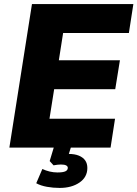

<svg xmlns="http://www.w3.org/2000/svg" viewBox="-20 -725 675 943"><path d="M26 0 137 -705H635L613 -563H290L269 -429H569L546 -287H246L223 -142H545L523 0ZM273 198Q241 198 210.5 192.5Q180 187 158 175L188 105Q205 113 224 117.5Q243 122 262 122Q289 122 301 116.5Q313 111 313 99Q313 92 305 87.5Q297 83 279 83Q271 83 262.5 84Q254 85 243 87L224 66L250 -20H334L310 57L271 40Q282 35 294.5 33Q307 31 317 31Q347 31 367.5 39.5Q388 48 398.5 63Q409 78 409 100Q409 145 370.5 171.5Q332 198 273 198Z"/></svg>

Font: Nunito Sans 12pt Black
Style: Italic
Weight: 900
Italic angle: -9°
Designer: Vernon Adams
Foundry: Vernon Adams
Version: Version 3.101;gftools[0.9.27]